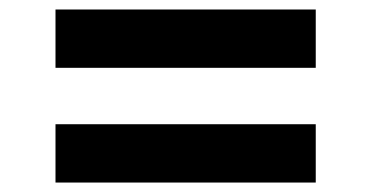

<svg xmlns="http://www.w3.org/2000/svg" viewBox="-20 -557 778 402"><path d="M641.1 -174.8H96.2V-296.9H641.1ZM96.2 -415V-537.1H641.1V-415Z"/></svg>

Font: PoppinsZ SemiBold
Style: Regular
Weight: 600
Designer: Ninad Kale (Devanagari), Jonny Pinhorn (Latin)
Foundry: Indian Type Foundry
Version: Version 3.002;FEAKit 1.0